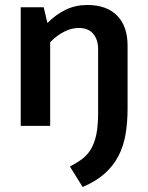

<svg xmlns="http://www.w3.org/2000/svg" viewBox="-20 -504 594 769"><path d="M63 -475H155L170 -412Q204 -446 243 -465Q282 -484 330 -484Q407 -484 449 -441.5Q491 -399 491 -321V-71Q491 -14 483 33.5Q475 81 454.5 120.5Q434 160 399.5 191Q365 222 311 245L260 163Q289 148 310 132Q331 116 345 92Q359 68 366 33.5Q373 -1 373 -54V-307Q373 -345 353.5 -368.5Q334 -392 295 -392Q266 -392 236 -376.5Q206 -361 181 -335V0H63Z"/></svg>

Font: Mukta Mahee SemiBold
Style: Regular
Weight: 600
Designer: Shuchita Grover, Noopur Datye, Girish Dalvi, Yashodeep Gholap
Foundry: Ek Type
Version: Version 2.538;PS 1.000;hotconv 16.6.51;makeotf.lib2.5.65220;